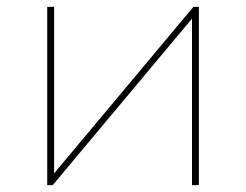

<svg xmlns="http://www.w3.org/2000/svg" viewBox="-20 -537 714 557"><path d="M117 0V-517H137V-34L541 -517H557V0H537V-483L133 0Z"/></svg>

Font: Montserrat Thin
Style: Regular
Weight: 100
Designer: Julieta Ulanovsky
Foundry: Julieta Ulanovsky
Version: Version 9.000